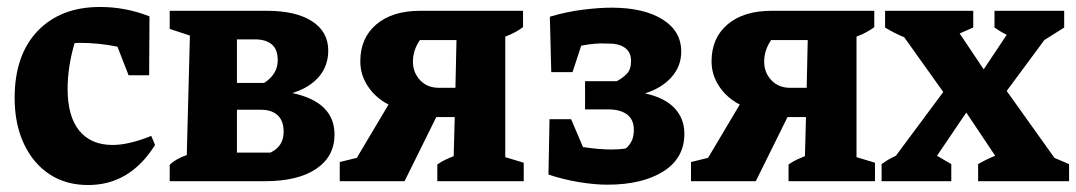

<svg xmlns="http://www.w3.org/2000/svg" viewBox="-20 -520 3088 551"><path d="M233 11Q169 11 122 -20Q75 -51 48.5 -107.5Q22 -164 22 -239Q22 -362 88 -431Q154 -500 267 -500Q341 -500 409 -473L408 -304H349L317 -386Q264 -397 208 -397Q201 -397 194 -396Q174 -328 174 -265Q174 -186 207.5 -145Q241 -104 303 -104Q350 -104 414 -130L425 -104Q353 11 233 11Z M467 0V-47Q484 -64 516 -75L525 -418L467 -437V-489H746Q829 -489 875.5 -459Q922 -429 922 -375Q922 -331 895 -299.5Q868 -268 819 -253Q940 -227 940 -134Q940 -71 887.5 -35.5Q835 0 740 0ZM712 -407H660V-282H738Q777 -307 777 -347Q777 -379 759.5 -393Q742 -407 712 -407ZM729 -205H660V-82H756Q794 -100 794 -142Q794 -173 777 -189Q760 -205 729 -205Z M955 0V-55L1004 -67L1095 -220Q1058 -239 1036 -272Q1014 -305 1014 -344Q1014 -411 1060 -450Q1106 -489 1186 -489H1481V-442Q1470 -434 1457 -427Q1444 -420 1430 -415V-69L1483 -53V0H1235V-48Q1248 -57 1259 -62Q1270 -67 1282 -72L1285 -184H1232L1141 0ZM1240 -268H1287L1290 -405H1185Q1165 -376 1165 -343Q1165 -312 1185.5 -290Q1206 -268 1240 -268Z M1723 10Q1686 10 1641 2.5Q1596 -5 1554 -19L1557 -178H1619L1653 -98Q1699 -91 1735 -91Q1758 -91 1776 -94Q1787 -103 1793 -116Q1799 -129 1799 -147Q1799 -177 1779.5 -191.5Q1760 -206 1726 -206H1659V-287H1750Q1767 -296 1779 -308.5Q1791 -321 1791 -345Q1791 -371 1772.5 -383.5Q1754 -396 1722 -395Q1705 -396 1687 -394.5Q1669 -393 1648 -389L1623 -313H1562L1558 -472Q1604 -486 1651.5 -492Q1699 -498 1735 -498Q1827 -498 1881 -464.5Q1935 -431 1935 -372Q1935 -330 1907 -298.5Q1879 -267 1831 -252Q1887 -240 1915.5 -210Q1944 -180 1944 -136Q1944 -66 1883.5 -28Q1823 10 1723 10Z M1963 0V-55L2012 -67L2103 -220Q2066 -239 2044 -272Q2022 -305 2022 -344Q2022 -411 2068 -450Q2114 -489 2194 -489H2489V-442Q2478 -434 2465 -427Q2452 -420 2438 -415V-69L2491 -53V0H2243V-48Q2256 -57 2267 -62Q2278 -67 2290 -72L2293 -184H2240L2149 0ZM2248 -268H2295L2298 -405H2193Q2173 -376 2173 -343Q2173 -312 2193.5 -290Q2214 -268 2248 -268Z M2510 0V-49Q2529 -63 2551 -73L2687 -256L2575 -413Q2546 -425 2520 -441V-489H2773V-441L2734 -424L2803 -321L2869 -420Q2851 -429 2834 -441V-489H3034V-441L2977 -405L2869 -259L3006 -67L3048 -49V0H2787V-49Q2811 -63 2836 -73L2753 -197L2669 -73L2710 -49V0Z"/></svg>

Font: Piazzolla
Style: Bold
Weight: 700
Designer: Juan Pablo del Peral
Foundry: Huerta Tipografica
Version: Version 1.330